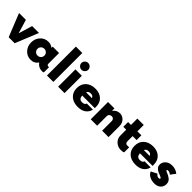

<svg xmlns="http://www.w3.org/2000/svg" viewBox="338 -2374 3922 3922"><g transform="rotate(45 2299.5 -413.0)"><path d="M366.2 -500H565L362.5 0H188.8L-11.2 -500H186.2L276.2 -201.2Z M1187.5 -150H1205V0Q1182.5 10 1162.5 10Q1055 10 995 -76.2Q936.2 10 830 10Q727.5 10 657.5 -65Q587.5 -140 587.5 -250Q587.5 -360 657.5 -435Q727.5 -510 830 -510Q906.2 -510 960 -463.8V-500H1145V-193.8Q1145 -167.5 1156.9 -158.8Q1168.8 -150 1187.5 -150ZM872.5 -151.2Q902.5 -151.2 926.9 -167.5Q951.2 -183.8 962.5 -210L967.5 -225Q971.2 -236.2 971.2 -250Q971.2 -291.2 942.5 -320Q913.8 -348.8 872.5 -348.8Q830 -348.8 801.2 -320.6Q772.5 -292.5 772.5 -250Q772.5 -207.5 801.2 -179.4Q830 -151.2 872.5 -151.2Z M1295 0V-836.2H1480V0Z M1779.4 -610.6Q1750 -581.2 1710 -581.2Q1670 -581.2 1640.6 -610.6Q1611.2 -640 1611.2 -680Q1611.2 -720 1640.6 -748.8Q1670 -777.5 1710 -777.5Q1750 -777.5 1779.4 -748.8Q1808.8 -720 1808.8 -680Q1808.8 -640 1779.4 -610.6ZM1617.5 0V-500H1802.5V0Z M2186.2 -511.2Q2311.2 -511.2 2385 -441.2Q2458.8 -371.2 2457.5 -251.2V-220H2092.5Q2096.2 -170 2118.8 -145Q2141.2 -120 2190 -120Q2261.2 -120 2275 -171.2H2451.2Q2433.8 -87.5 2366.2 -38.8Q2298.8 10 2191.2 10Q2061.2 10 1983.8 -60Q1906.2 -130 1906.2 -250Q1906.2 -370 1983.1 -440.6Q2060 -511.2 2186.2 -511.2ZM2190 -375Q2122.5 -375 2102.5 -322.5H2271.2Q2253.8 -375 2190 -375Z M2896.2 -510Q2971.2 -510 3022.5 -454.4Q3073.8 -398.8 3073.8 -316.2V0H2888.8V-280Q2888.8 -310 2870 -329.4Q2851.2 -348.8 2820 -348.8Q2788.8 -348.8 2766.9 -329.4Q2745 -310 2745 -280V0H2560V-500H2745V-428.8Q2803.8 -510 2896.2 -510Z M3522.5 -362.5H3407.5V-215Q3407.5 -185 3421.2 -167.5Q3435 -150 3458.8 -150H3520V-6.2Q3496.2 10 3435 10Q3347.5 10 3285 -48.8Q3222.5 -107.5 3222.5 -192.5V-362.5H3138.8V-500H3222.5V-683.8H3407.5V-500H3522.5Z M3855 -511.2Q3980 -511.2 4053.8 -441.2Q4127.5 -371.2 4126.2 -251.2V-220H3761.2Q3765 -170 3787.5 -145Q3810 -120 3858.8 -120Q3930 -120 3943.8 -171.2H4120Q4102.5 -87.5 4035 -38.8Q3967.5 10 3860 10Q3730 10 3652.5 -60Q3575 -130 3575 -250Q3575 -370 3651.9 -440.6Q3728.8 -511.2 3855 -511.2ZM3858.8 -375Q3791.2 -375 3771.2 -322.5H3940Q3922.5 -375 3858.8 -375Z M4401.2 10Q4327.5 10 4265 -21.9Q4202.5 -53.8 4178.8 -112.5L4308.8 -180Q4340 -131.2 4387.5 -131.2Q4421.2 -131.2 4421.2 -151.2Q4421.2 -170 4370 -188.8L4347.5 -197.5Q4326.2 -205 4318.1 -208.8Q4310 -212.5 4288.8 -223.1Q4267.5 -233.8 4257.5 -243.8Q4247.5 -253.8 4233.8 -268.8Q4220 -283.8 4214.4 -302.5Q4208.8 -321.2 4208.8 -343.8Q4208.8 -411.2 4262.5 -460.6Q4316.2 -510 4407.5 -510Q4508.8 -510 4582.5 -448.8L4501.2 -342.5Q4463.8 -377.5 4421.2 -377.5Q4390 -377.5 4390 -358.8Q4390 -347.5 4431.2 -331.2Q4465 -317.5 4488.1 -305.6Q4511.2 -293.8 4537.5 -273.1Q4563.8 -252.5 4577.5 -223.8Q4591.2 -195 4591.2 -157.5Q4591.2 -83.8 4540.6 -36.9Q4490 10 4401.2 10Z"/></g></svg>

Font: Now Black
Style: Regular
Weight: 900
Designer: Alfredo Marco Pradil
Foundry: Alfredo Marco Pradil
Version: Version 1.002;PS 001.002;hotconv 1.0.88;makeotf.lib2.5.64775